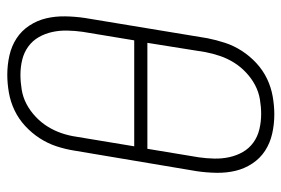

<svg xmlns="http://www.w3.org/2000/svg" viewBox="-146 -638 791 540"><g transform="rotate(-90 250.0 -367.5)"><path d="M199 8Q171 8 144.5 2Q118 -4 96.5 -18Q75 -32 60.5 -54Q46 -76 40 -101.5Q34 -127 34.5 -155Q35 -183 39 -210L97 -555Q101 -580 109 -604.5Q117 -629 131.5 -651.5Q146 -674 166 -692.5Q186 -711 210 -722.5Q234 -734 260 -738.5Q286 -743 310 -743Q338 -743 364.5 -737Q391 -731 412.5 -717Q434 -703 448.5 -681Q463 -659 469 -633.5Q475 -608 474.5 -580Q474 -552 470 -525L413 -180Q408 -155 400 -130.5Q392 -106 377.5 -83.5Q363 -61 343 -42.5Q323 -24 299 -12.5Q275 -1 249 3.5Q223 8 199 8ZM407 -386 431 -531Q434 -552 434.5 -574Q435 -596 430.5 -616.5Q426 -637 416 -654.5Q406 -672 389.5 -684Q373 -696 352.5 -701Q332 -706 310 -706Q290 -706 268.5 -702.5Q247 -699 228 -689Q209 -679 192.5 -663.5Q176 -648 164.5 -629.5Q153 -611 146 -590.5Q139 -570 136 -549L109 -386ZM200 -29Q220 -29 241 -32.5Q262 -36 281 -46Q300 -56 316.5 -71.5Q333 -87 344.5 -105.5Q356 -124 363 -144.5Q370 -165 374 -186L400 -349H102L78 -204Q75 -183 74.5 -161Q74 -139 78.5 -118.5Q83 -98 93 -80.5Q103 -63 119.5 -51Q136 -39 157 -34Q178 -29 200 -29Z"/></g></svg>

Font: Iosevka Extralight
Style: Italic
Weight: 200
Italic angle: -9°
Monospace: yes
Designer: Belleve Invis
Foundry: Belleve Invis
Version: Version 32.5.0; ttfautohint (v1.8.4)